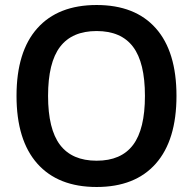

<svg xmlns="http://www.w3.org/2000/svg" viewBox="-20 -737 771 767"><path d="M685 -354Q685 -177 602.5 -83.5Q520 10 366 10Q212 10 129 -83.5Q46 -177 46 -354Q46 -531 129 -624Q212 -717 366 -717Q520 -717 602.5 -624Q685 -531 685 -354ZM559 -354Q559 -487 511.5 -550Q464 -613 366 -613Q268 -613 220 -550Q172 -487 172 -354Q172 -221 220 -158Q268 -95 366 -95Q464 -95 511.5 -158Q559 -221 559 -354Z"/></svg>

Font: 42dot Sans
Style: Bold
Weight: 700
Designer: 42dot
Version: Version 1.000